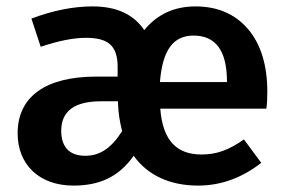

<svg xmlns="http://www.w3.org/2000/svg" viewBox="-20 -564 892 599"><path d="M814 -277C814 -360 794 -426 754 -473C714 -520 659 -544 590 -544C523 -544 470 -519 430 -470C397 -519 344 -544 269 -544C208 -544 144 -531 78 -506L107 -418C163 -437 210 -446 248 -446C317 -446 347 -422 347 -355V-325H280C123 -325 35 -263 35 -148C35 -51 102 15 209 15C289 15 350 -11 397 -78C440 -18 509 15 598 15C669 15 735 -9 795 -56L741 -129C694 -96 656 -82 609 -82C534 -82 488 -122 480 -225H811C813 -239 814 -256 814 -277ZM688 -308H479C487 -409 521 -453 584 -453C652 -453 687 -407 688 -314ZM246 -78C197 -78 171 -105 171 -156C171 -217 212 -248 295 -248H348V-244C349 -211 354 -182 361 -155C328 -103 293 -78 246 -78Z"/></svg>

Font: Fira Sans Medium
Style: Regular
Weight: 500
Designer: Carrois Corporate & Edenspiekermann AG
Foundry: Carrois Corporate GbR & Edenspiekermann AG
Version: Version 4.203